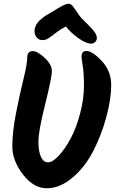

<svg xmlns="http://www.w3.org/2000/svg" viewBox="-20 -1021 618 1029"><path d="M469 -787Q442 -787 401.5 -815.5Q361 -844 333 -879Q305 -865 280 -845.5Q255 -826 240 -816Q225 -806 207 -806Q189 -806 177 -820Q165 -834 165 -855Q165 -903 238 -945Q249 -951 265 -961Q281 -971 291 -977Q301 -983 312.5 -989Q324 -995 332.5 -998Q341 -1001 349.5 -1001Q358 -1001 368 -990Q378 -979 392.5 -956.5Q407 -934 417 -923.5Q427 -913 452.5 -888Q478 -863 488.5 -847Q499 -831 499 -817.5Q499 -804 489.5 -795.5Q480 -787 469 -787ZM156 -747Q181 -747 219.5 -711Q258 -675 258 -640.5Q258 -606 222 -462Q186 -318 186 -263.5Q186 -209 199.5 -180Q213 -151 237.5 -151Q262 -151 295 -186.5Q328 -222 358.5 -278.5Q389 -335 409.5 -413.5Q430 -492 430 -559.5Q430 -627 423.5 -668Q417 -709 417 -717Q417 -748 443 -748Q475 -748 525.5 -694Q576 -640 576 -565.5Q576 -491 550 -394.5Q524 -298 480 -212Q436 -126 368.5 -69Q301 -12 230.5 -12Q160 -12 103 -86Q46 -160 46 -237Q46 -314 66 -415.5Q86 -517 106 -598Q126 -679 126 -713Q126 -747 156 -747Z"/></svg>

Font: Kalam
Style: Bold
Weight: 700
Version: Version 2.001;PS 1.0;hotconv 1.0.79;makeotf.lib2.5.61930; tt